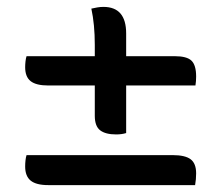

<svg xmlns="http://www.w3.org/2000/svg" viewBox="-20 -608 640 557"><path d="M57 -445H255V-478Q255 -537 245 -583Q254 -585 262.5 -586.5Q271 -588 280 -588Q346 -588 346 -511V-445H487Q522 -445 535.5 -432Q549 -419 549 -386Q549 -380 548.5 -373Q548 -366 547 -360H346V-222Q333 -218 317 -218Q286 -218 270.5 -230Q255 -242 255 -272V-360H120Q85 -360 69 -372.5Q53 -385 53 -413Q53 -421 54 -430Q55 -439 57 -445ZM57 -158H481Q517 -158 533 -146Q549 -134 549 -105Q549 -88 546 -71H120Q85 -71 69 -84Q53 -97 53 -125Q53 -134 54 -143Q55 -152 57 -158Z"/></svg>

Font: Recursive Mn Csl St
Style: Regular
Weight: 400
Monospace: yes
Version: Version 1.079;hotconv 1.0.112;makeotfexe 2.5.65598; ttfautoh